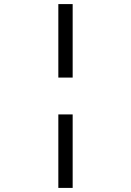

<svg xmlns="http://www.w3.org/2000/svg" viewBox="-20 -780 640 938"><path d="M265 -401V-760H335V-401ZM265 138V-221H335V138Z"/></svg>

Font: IBM Plex Mono
Style: Regular
Weight: 400
Monospace: yes
Designer: Mike Abbink, Paul van der Laan, Pieter van Rosmalen
Foundry: Bold Monday
Version: Version 2.3